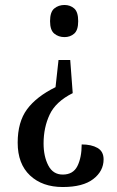

<svg xmlns="http://www.w3.org/2000/svg" viewBox="-20 -560 471 771"><path d="M239 -540Q262 -540 278 -526Q294 -512 294 -475Q294 -439 278 -425Q262 -411 239 -411Q215 -411 198 -425Q181 -439 181 -475Q181 -512 198 -526Q215 -540 239 -540ZM272 -186Q204 -152 179.5 -100Q155 -48 155 16Q155 68 174 104.5Q193 141 232 141Q274 141 291 106.5Q308 72 308 20Q347 20 371.5 34Q396 48 396 80Q396 127 354.5 159Q313 191 232 191Q150 191 100.5 144.5Q51 98 51 13Q51 -70 88.5 -121Q126 -172 203 -210L215 -319H262Z"/></svg>

Font: Noto Serif ExtraCondensed Medium
Style: Regular
Weight: 500
Width: 2
Designer: Monotype Design Team
Foundry: Monotype Imaging Inc.
Version: Version 2.015